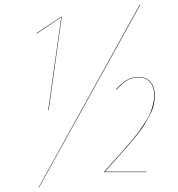

<svg xmlns="http://www.w3.org/2000/svg" viewBox="-20 -753 779 840"><path d="M591.8 -732.9H594.2L150.9 66.9H148.9ZM250 -680.2 192.9 -271H190.9L248 -678.2L141.1 -606L140.1 -607.9L248 -680.2ZM585.9 -416Q620.6 -416 638.9 -394Q657.2 -372.1 657.2 -336.9Q657.2 -314.9 652.3 -293.5Q647.5 -272 634.3 -247.3Q621.1 -222.7 610.4 -205.1Q599.6 -187.5 574.7 -157.2Q549.8 -127 536.1 -111.1Q522.5 -95.2 488.3 -57.1Q454.1 -19 439 -2H620.1V0H436V-2Q450.7 -18.1 480.7 -51.8Q510.7 -85.4 523.4 -99.9Q536.1 -114.3 559.3 -142.1Q582.5 -169.9 592.8 -184.6Q603 -199.2 617.9 -222.2Q632.8 -245.1 638.9 -261.7Q645 -278.3 649.9 -298.1Q654.8 -317.9 654.8 -336.9Q654.8 -371.6 637.2 -392.8Q619.6 -414.1 585.9 -414.1Q557.6 -414.1 535.4 -400.9Q513.2 -387.7 490.2 -360.8L487.8 -361.8Q510.7 -388.7 533.9 -402.3Q557.1 -416 585.9 -416Z"/></svg>

Font: Fira Sans Compressed Two
Style: Italic
Weight: 100
Width: 3
Italic angle: -8°
Designer: Carrois Corporate & Edenspiekermann AG
Foundry: Carrois Corporate GbR & Edenspiekermann AG
Version: Version 4.203;PS 004.203;hotconv 1.0.88;makeotf.lib2.5.64775